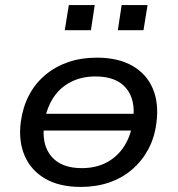

<svg xmlns="http://www.w3.org/2000/svg" viewBox="-20 -727 699 756"><path d="M298 9Q214 9 158 -23.5Q102 -56 77 -114Q52 -172 62 -248Q70 -306 94.5 -352.5Q119 -399 158.5 -432Q198 -465 249 -482.5Q300 -500 361 -500Q445 -500 501 -468Q557 -436 581.5 -378.5Q606 -321 596 -244Q589 -186 564 -139.5Q539 -93 500 -59.5Q461 -26 410 -8.5Q359 9 298 9ZM302 -65Q359 -65 402 -88.5Q445 -112 471 -154.5Q497 -197 504 -254Q515 -334 476.5 -380Q438 -426 356 -426Q300 -426 256.5 -403Q213 -380 187 -337.5Q161 -295 154 -239Q143 -158 182 -111.5Q221 -65 302 -65ZM120 -213 131 -279H538L527 -213ZM444 -608 459 -707H561L545 -608ZM235 -608 251 -707H353L338 -608Z"/></svg>

Font: Nunito Sans 10pt SemiExpanded Medium
Style: Italic
Weight: 500
Width: 6
Italic angle: -9°
Designer: Vernon Adams
Foundry: Vernon Adams
Version: Version 3.101;gftools[0.9.27]